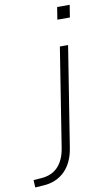

<svg xmlns="http://www.w3.org/2000/svg" viewBox="-218 -728 529 966"><g transform="rotate(-10 47.0 -244.5)"><path d="M137 -619 147 -682H211L201 -619ZM-119 193 -121 155 -80 152Q-27 148 4.5 115Q36 82 46 22L126 -484H168L87 26Q81 65 67 94.5Q53 124 32 144.5Q11 165 -16 176.5Q-43 188 -76 190Z"/></g></svg>

Font: Nunito Sans 12pt ExtraLight
Style: Italic
Weight: 200
Italic angle: -9°
Designer: Vernon Adams
Foundry: Vernon Adams
Version: Version 3.101;gftools[0.9.27]